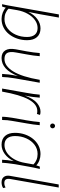

<svg xmlns="http://www.w3.org/2000/svg" viewBox="840 -1622 789 2510"><g transform="rotate(90 1235.0 -367.5)"><path d="M228 7Q186 7 146.5 -8Q107 -23 81 -48L66 0H35Q42 -31 46 -49.5Q50 -68 53.5 -88Q57 -108 63 -142L169 -742H210L166 -493L136 -342Q172 -418 229.5 -460Q287 -502 351 -502Q425 -502 465.5 -456Q506 -410 506 -327Q506 -259 485.5 -198.5Q465 -138 428 -91.5Q391 -45 340 -19Q289 7 228 7ZM229 -31Q297 -31 350.5 -71Q404 -111 434 -178.5Q464 -246 464 -326Q464 -392 434 -428Q404 -464 347 -464Q292 -464 244 -430Q196 -396 161.5 -335.5Q127 -275 113 -196L94 -85Q117 -60 152 -45.5Q187 -31 229 -31Z M739 7Q670 7 639.5 -41Q609 -89 625 -178L652 -323Q668 -412 674 -492H715Q712 -452 706 -407.5Q700 -363 692 -323L667 -184Q652 -105 672 -68Q692 -31 752 -31Q844 -31 914.5 -146Q985 -261 1024 -492H1062L1005 -169Q997 -124 992 -75.5Q987 -27 987 0H947Q948 -35 954 -85Q960 -135 975 -207Q891 7 739 7Z M1470 -455Q1461 -458 1452 -459Q1443 -460 1431 -460Q1344 -460 1282 -348.5Q1220 -237 1178 0H1138L1195 -323Q1203 -367 1209 -410Q1215 -453 1218 -492H1257Q1255 -455 1248 -403Q1241 -351 1229 -296Q1272 -411 1327.5 -456.5Q1383 -502 1440 -502Q1451 -502 1463 -500.5Q1475 -499 1483 -495Z M1507 0Q1507 -32 1511 -64.5Q1515 -97 1520 -131L1554 -323Q1570 -415 1576 -492H1617Q1614 -452 1607.5 -407.5Q1601 -363 1594 -323L1561 -131Q1555 -100 1552 -68Q1549 -36 1549 0ZM1626 -628Q1612 -628 1603.5 -638Q1595 -648 1595 -660Q1595 -672 1604 -682Q1613 -692 1626 -692Q1641 -692 1649.5 -682Q1658 -672 1658 -660Q1658 -648 1649.5 -638Q1641 -628 1626 -628Z M1872 7Q1798 7 1757.5 -39Q1717 -85 1717 -168Q1717 -236 1737.5 -296.5Q1758 -357 1795.5 -403.5Q1833 -450 1883.5 -476Q1934 -502 1995 -502Q2037 -502 2077 -487Q2117 -472 2142 -447L2158 -493H2189Q2179 -448 2171.5 -413.5Q2164 -379 2160 -353L2127 -169Q2120 -124 2114.5 -75.5Q2109 -27 2109 0H2069Q2071 -68 2087 -153Q2051 -77 1993.5 -35Q1936 7 1872 7ZM1876 -31Q1931 -31 1979.5 -65Q2028 -99 2062.5 -159.5Q2097 -220 2110 -299L2130 -410Q2106 -435 2071 -449.5Q2036 -464 1994 -464Q1926 -464 1873 -424Q1820 -384 1789.5 -316.5Q1759 -249 1759 -169Q1759 -103 1789 -67Q1819 -31 1876 -31Z M2365 7Q2315 7 2293 -23.5Q2271 -54 2279 -101L2392 -740H2432L2321 -109Q2314 -72 2325.5 -50.5Q2337 -29 2374 -29Q2391 -29 2406.5 -34Q2422 -39 2432 -45L2439 -14Q2424 -3 2403.5 2Q2383 7 2365 7Z"/></g></svg>

Font: Livvic ExtraLight
Style: Italic
Weight: 275
Italic angle: -10°
Designer: Jacques Le Bailly, Baron von Fonthausen
Version: Version 1.001; ttfautohint (v1.8.2)